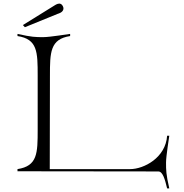

<svg xmlns="http://www.w3.org/2000/svg" viewBox="-20 -953 1021 1065"><path d="M118 -802 302 -877C302 -877 332 -884 332 -906C332 -910 331 -914 329 -918C324 -929 316 -933 309 -933C297 -933 285 -924 286 -925L107 -814ZM907 92H919C901 13 901 -9 901 -51C901 -88 919 -197 919 -200H907C899 -78 778 -15 702 -15H256L257 -532C257 -663 258 -736 369 -753V-765C366 -765 257 -747 220 -747C178 -747 156 -747 77 -765V-753C188 -736 189 -665 189 -534V-234C189 -103 188 -32 77 -15V-3L858 -2C883 -2 895 42 907 92Z"/></svg>

Font: Cantique Normal
Style: Regular
Weight: 400
Designer: Sébastien Hayez
Foundry: Sébastien Hayez & Ariel Martín Pérez
Version: Version 1.000;hotconv 1.0.109;makeotfexe 2.5.65596